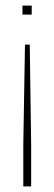

<svg xmlns="http://www.w3.org/2000/svg" viewBox="-20 -494 193 684"><path d="M60 -442V-474H93V-442ZM63 170V21L69 -335H86L91 21V170Z"/></svg>

Font: Kanit Thin
Style: Regular
Weight: 250
Designer: Katatrad Team
Foundry: CadsonDemak
Version: Version 2.000; ttfautohint (v1.8.3)